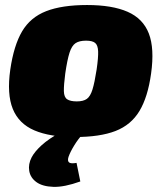

<svg xmlns="http://www.w3.org/2000/svg" viewBox="-20 -534 655 765"><path d="M327 -514Q427 -514 488.5 -487Q550 -460 573 -400.5Q596 -341 582 -241Q569 -147 535.5 -91.5Q502 -36 440 -12Q378 12 278 12Q179 12 117 -14.5Q55 -41 31 -100Q7 -159 21 -257Q35 -353 68 -409Q101 -465 164 -489.5Q227 -514 327 -514ZM323 -372Q296 -372 281 -362Q266 -352 257 -324Q248 -296 240 -241Q234 -195 234.5 -171Q235 -147 247.5 -138.5Q260 -130 286 -130Q312 -130 326 -140Q340 -150 348.5 -177.5Q357 -205 365 -257Q372 -305 371 -329.5Q370 -354 359 -363Q348 -372 323 -372ZM223 -8 310 0Q292 19 276 45Q260 71 253 91Q248 107 255 113Q262 119 285 115L300 189Q236 212 192.5 210.5Q149 209 125 191.5Q101 174 96.5 147Q92 120 106 93Q118 70 146 44.5Q174 19 223 -8Z"/></svg>

Font: Exo 2 Black
Style: Italic
Weight: 900
Italic angle: -8°
Designer: Natanael Gama
Foundry: Natanael Gama
Version: Version 2.010